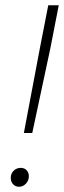

<svg xmlns="http://www.w3.org/2000/svg" viewBox="-20 -704 244 732"><path d="M204 -684 172 -520 103 -197H71L132 -520L164 -684ZM90 -32Q90 -16 79 -4Q68 8 53 8Q39 8 30 -1.5Q21 -11 21 -26Q21 -42 32 -53Q43 -64 59 -64Q73 -64 81.5 -55Q90 -46 90 -32Z"/></svg>

Font: Gontserrat ExtraLight
Style: Italic
Weight: 275
Italic angle: -11.3°
Designer: Julieta Ulanovsky
Foundry: Julieta Ulanovsky
Version: Version 6.001